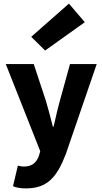

<svg xmlns="http://www.w3.org/2000/svg" viewBox="-20 -852 568 1064"><path d="M124 192C243 192 296 129 345 1L516 -497H368L311 -291C298 -244 288 -197 277 -150H273C260 -199 249 -245 235 -291L167 -497H12L203 -14L196 10C184 46 160 71 112 71C102 71 95 70 79 66L52 180C72 188 92 192 124 192ZM230 -572 450 -729 362 -832 153 -648Z"/></svg>

Font: DAIFUKU Sans
Style: Bold
Weight: 700
Designer: Original font ‘Source Han Sans JP’ : Paul D. Hunt
Foundry: Daifuku
Version: Version 1.000